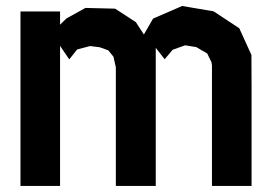

<svg xmlns="http://www.w3.org/2000/svg" viewBox="-20 -612 896 632"><path d="M767.6 -519 807.6 -431.2 808.1 -318.4V0H677.7V-396L676.3 -406.7L662.1 -436L626 -457L589.4 -462.9L548.3 -448.2L522 -417L492.7 -454.6V0H361.3V-390.6L353.5 -425.3L336.4 -446.3L308.1 -456.5L276.4 -460.4L233.9 -449.2L208 -416.5L177.7 -460.9V0H47.4V-574.2H177.7V-530.8L198.7 -551.3L261.2 -585.9L358.9 -583.5L427.2 -539.1L453.6 -498.5L483.9 -550.8L579.6 -592.3L683.1 -574.7Z"/></svg>

Font: Gap Sans
Style: Black
Weight: 400
Designer: Alexandre Liziard and Etienne Ozeray
Foundry: Interstices.io
Version: Version 1.6.1 - December 3. 2014